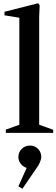

<svg xmlns="http://www.w3.org/2000/svg" viewBox="-20 -824 350 1191"><path d="M16 0V-20L111 -54L100 -38V-725L111 -712L8 -729V-751L217 -804L226 -791L223 -718V-38L213 -54L310 -19V0ZM119 347 94 332 160 185V220Q133 218 113.5 197.5Q94 177 94 150Q94 120 115 99.5Q136 79 166 79Q196 79 216 99.5Q236 120 236 150Q236 160 230.5 175Q225 190 218 202Z"/></svg>

Font: Wittgenstein SemiBold
Style: Regular
Weight: 600
Designer: Jörg Drees
Foundry: Jörg Drees
Version: Version 1.500